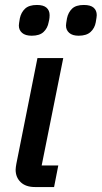

<svg xmlns="http://www.w3.org/2000/svg" viewBox="-20 -754 410 774"><path d="M198 0H121Q84 0 63.5 -19.5Q43 -39 43 -70Q43 -76 44 -81.5Q45 -87 46 -94L131 -520H235L148 -87H215ZM297 -610Q272 -610 259 -621.5Q246 -633 246 -651Q246 -655 247 -661.5Q248 -668 250 -680Q255 -704 270.5 -719Q286 -734 318 -734Q345 -734 357.5 -723Q370 -712 370 -693Q370 -689 369 -682.5Q368 -676 366 -664Q362 -641 345.5 -625.5Q329 -610 297 -610ZM108 -610Q82 -610 69 -621.5Q56 -633 56 -651Q56 -655 57 -661.5Q58 -668 60 -680Q65 -704 81 -719Q97 -734 129 -734Q155 -734 167.5 -723Q180 -712 180 -693Q180 -689 179.5 -682.5Q179 -676 176 -664Q172 -641 156 -625.5Q140 -610 108 -610Z"/></svg>

Font: IBM Plex Sans Medium
Style: Italic
Weight: 500
Italic angle: -11.31°
Designer: Mike Abbink, Paul van der Laan, Pieter van Rosmalen
Foundry: Bold Monday
Version: Version 3.201